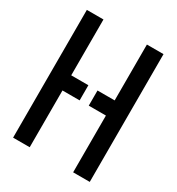

<svg xmlns="http://www.w3.org/2000/svg" viewBox="-169 -805 838 911"><g transform="rotate(30 250.0 -350.0)"><path d="M369 0V-311H275V-394H369V-700H460V0ZM40 0V-700H131V-394H225V-311H131V0Z"/></g></svg>

Font: Stick No Bills ExtraLight Medium
Style: Regular
Weight: 500
Version: Version 2.000